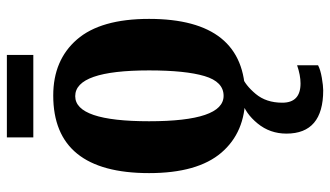

<svg xmlns="http://www.w3.org/2000/svg" viewBox="-221 -503 961 559"><g transform="rotate(-90 259.5 -223.5)"><path d="M258 10Q484 10 484 -270Q484 -411 424 -480Q364 -549 261 -549Q35 -549 35 -270Q35 -129 94.5 -59.5Q154 10 258 10ZM260 -53Q186 -53 186 -270Q186 -485 259 -485Q334 -485 334 -270Q334 -164 317.5 -108.5Q301 -53 260 -53ZM139 -607V-684H379V-607ZM276 237Q289 237 312.5 233Q336 229 349 222V161Q320 171 296 171Q240 171 240 118Q240 71 265.5 40.5Q291 10 317 0H245Q209 10 179.5 46Q150 82 150 130Q150 237 276 237Z"/></g></svg>

Font: Noto Serif ExtraCondensed Extra
Style: Regular
Weight: 800
Width: 3
Designer: Monotype Design Team
Foundry: Monotype Imaging Inc.
Version: Version 1.002